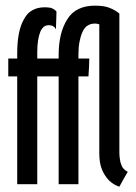

<svg xmlns="http://www.w3.org/2000/svg" viewBox="-20 -664 489 692"><path d="M440.4 -44.9Q440.4 -44.9 440.4 -44.9Q440.4 -44.9 440.4 -44.9Q431.6 -48.8 425.8 -55.7Q419.9 -61.5 417 -71.3Q413.1 -79.1 412.1 -90.8Q410.2 -101.6 410.2 -115.2Q410.2 -115.2 410.2 -179.7Q410.2 -244.1 410.2 -327.1Q410.2 -363.3 410.2 -399.4Q410.2 -435.5 410.2 -468.8Q410.2 -530.3 410.2 -572.3Q410.2 -615.2 410.2 -615.2Q410.2 -615.2 410.2 -615.2Q410.2 -615.2 410.2 -615.2Q404.3 -620.1 396.5 -625Q388.7 -629.9 377 -634.8Q366.2 -639.6 352.5 -641.6Q338.9 -643.6 322.3 -643.6Q322.3 -643.6 322.3 -643.6Q322.3 -643.6 322.3 -643.6Q288.1 -643.6 263.7 -631.8Q238.3 -620.1 222.7 -594.7Q207 -570.3 199.2 -538.1Q191.4 -505.9 191.4 -465.8Q191.4 -465.8 191.4 -460Q191.4 -453.1 191.4 -453.1Q191.4 -453.1 152.3 -453.1Q114.3 -453.1 114.3 -453.1Q114.3 -453.1 114.3 -464.8Q114.3 -476.6 114.3 -476.6Q114.3 -476.6 114.3 -476.6Q114.3 -476.6 114.3 -476.6Q114.3 -500 117.2 -518.6Q120.1 -536.1 125 -548.8Q129.9 -560.5 137.7 -567.4Q145.5 -573.2 156.2 -573.2Q156.2 -573.2 156.2 -573.2Q156.2 -573.2 156.2 -573.2Q165 -573.2 171.9 -569.3Q178.7 -565.4 181.6 -557.6Q181.6 -557.6 182.6 -589.8Q183.6 -622.1 183.6 -622.1Q183.6 -622.1 183.6 -622.1Q183.6 -622.1 183.6 -622.1Q180.7 -626 176.8 -628.9Q172.9 -631.8 168 -633.8Q163.1 -636.7 156.2 -636.7Q149.4 -637.7 140.6 -637.7Q140.6 -637.7 140.6 -637.7Q140.6 -637.7 140.6 -637.7Q115.2 -637.7 96.7 -627Q78.1 -617.2 66.4 -594.7Q53.7 -573.2 47.9 -542Q42 -511.7 42 -470.7Q42 -470.7 42 -461.9Q42 -453.1 42 -453.1Q42 -453.1 26.4 -453.1Q9.8 -453.1 9.8 -453.1Q9.8 -453.1 9.8 -420.9Q9.8 -388.7 9.8 -388.7Q9.8 -388.7 26.4 -388.7Q42 -388.7 42 -388.7Q42 -388.7 42 -338.9Q42 -289.1 42 -223.6Q42 -196.3 42 -168Q42 -139.6 42 -113.3Q42 -65.4 42 -33.2Q42 0 42 0Q42 0 78.1 0Q114.3 0 114.3 0Q114.3 0 114.3 -49.8Q114.3 -100.6 114.3 -165Q114.3 -193.4 114.3 -221.7Q114.3 -250 114.3 -275.4Q114.3 -323.2 114.3 -356.4Q114.3 -388.7 114.3 -388.7Q114.3 -388.7 152.3 -388.7Q191.4 -388.7 191.4 -388.7Q191.4 -388.7 191.4 -338.9Q191.4 -289.1 191.4 -223.6Q191.4 -196.3 191.4 -168Q191.4 -139.6 191.4 -113.3Q191.4 -65.4 191.4 -33.2Q191.4 0 191.4 0Q191.4 0 226.6 0Q262.7 0 262.7 0Q262.7 0 262.7 -49.8Q262.7 -100.6 262.7 -165Q262.7 -193.4 262.7 -221.7Q262.7 -250 262.7 -275.4Q262.7 -323.2 262.7 -356.4Q262.7 -388.7 262.7 -388.7Q262.7 -388.7 281.2 -388.7Q298.8 -388.7 298.8 -388.7Q298.8 -388.7 300.8 -420.9Q301.8 -453.1 301.8 -453.1Q301.8 -453.1 282.2 -453.1Q262.7 -453.1 262.7 -453.1Q262.7 -453.1 262.7 -460.9Q262.7 -467.8 262.7 -467.8Q262.7 -467.8 262.7 -467.8Q262.7 -467.8 262.7 -467.8Q262.7 -493.2 266.6 -513.7Q270.5 -534.2 277.3 -548.8Q284.2 -564.5 294.9 -571.3Q306.6 -579.1 322.3 -579.1Q322.3 -579.1 322.3 -579.1Q322.3 -579.1 322.3 -579.1Q327.1 -579.1 331.1 -578.1Q335 -577.1 337.9 -576.2Q337.9 -576.2 337.9 -515.6Q337.9 -456.1 337.9 -378.9Q337.9 -345.7 337.9 -311.5Q337.9 -278.3 337.9 -247.1Q337.9 -190.4 337.9 -151.4Q337.9 -112.3 337.9 -112.3Q337.9 -112.3 337.9 -112.3Q337.9 -112.3 337.9 -112.3Q337.9 -86.9 342.8 -67.4Q348.6 -46.9 358.4 -32.2Q368.2 -16.6 380.9 -6.8Q394.5 3.9 410.2 8.8Q410.2 8.8 424.8 -17.6Q440.4 -44.9 440.4 -44.9Z"/></svg>

Font: AgendaMediumCondGoodkids
Style: AgendaMediumCondGoodkids
Weight: 500
Designer: ""
Version: ""